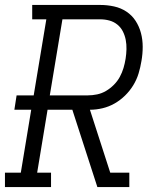

<svg xmlns="http://www.w3.org/2000/svg" viewBox="-33 -755 653 775"><path d="M-13 0V-58H51L93 -312H25L34 -370H103L154 -677H97V-735H372Q400 -735 427.5 -729Q455 -723 477.5 -708Q500 -693 514.5 -670.5Q529 -648 536 -621.5Q543 -595 543 -566Q543 -537 538 -509Q534 -484 526.5 -459Q519 -434 505 -411Q491 -388 471.5 -369Q452 -350 429 -337Q406 -324 380.5 -318Q355 -312 330 -312L412 -58H489V0H360L259 -312H159L117 -58H173V0ZM168 -370H321Q340 -370 359 -374Q378 -378 395 -388Q412 -398 426.5 -412.5Q441 -427 450.5 -444.5Q460 -462 465.5 -480.5Q471 -499 474 -518Q477 -537 477.5 -556.5Q478 -576 474.5 -594Q471 -612 463 -628Q455 -644 441 -655.5Q427 -667 409 -672Q391 -677 372 -677H219Z"/></svg>

Font: Iosevka Slab LtExObl
Style: Regular
Weight: 300
Width: 7
Italic angle: -9°
Monospace: yes
Designer: Belleve Invis
Foundry: Belleve Invis
Version: Version 11.1.0; ttfautohint (v1.8.3)